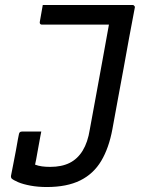

<svg xmlns="http://www.w3.org/2000/svg" viewBox="-20 -552 640 772"><path d="M152 -532Q211 -532 271 -532Q331 -532 392 -532Q453 -532 512 -532Q516 -532 518 -530.5Q520 -529 521.5 -526.5Q523 -524 522 -521Q510 -460 499 -399Q488 -338 477 -277.5Q466 -217 454.5 -156Q443 -95 432 -33Q418 43 387 95Q356 147 302.5 173.5Q249 200 168 200Q133 200 103 194.5Q73 189 53 180.5Q33 172 26 165Q25 163 24.5 161Q24 159 24 156Q28 135 33.5 107.5Q39 80 44 53Q49 26 52 8Q55 -10 56 -12Q57 -18 60 -20.5Q63 -23 68 -23Q88 -23 107 -23Q126 -23 146 -23L143 -8Q140 10 136.5 27.5Q133 45 130.5 60.5Q128 76 125.5 88.5Q123 101 121 110Q134 115 149 117Q164 119 182 119Q228 119 260 103Q292 87 312.5 53.5Q333 20 341 -31Q354 -103 367 -172.5Q380 -242 392.5 -312Q405 -382 418 -453H397Q366 -453 335 -453Q304 -453 273 -453Q242 -453 210.5 -453Q179 -453 148 -453Q144 -453 141.5 -456Q139 -459 140 -464Q143 -481 146 -498Q149 -515 152 -532Z"/></svg>

Font: Rec Mono Linear
Style: Italic
Weight: 400
Italic angle: -10°
Monospace: yes
Version: Version 1.085; ttfautohint (v1.8.4.7-5d5b)